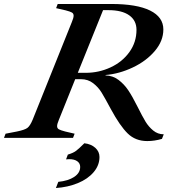

<svg xmlns="http://www.w3.org/2000/svg" viewBox="-75 -693 930 965"><path d="M482 -145Q452 -201 435.5 -228Q419 -255 393 -275Q367 -295 332 -295H303L221 -91Q212 -70 212 -59Q212 -48 221 -43Q230 -38 253 -32L300 -21L292 0H-55L-47 -21L10 -32Q49 -40 62.5 -50Q76 -60 89 -91L286 -582Q295 -603 295 -614Q295 -625 286.5 -630Q278 -635 255 -641L207 -652L215 -673H484Q613 -673 679.5 -640Q746 -607 746 -545Q746 -487 703 -436.5Q660 -386 592.5 -354Q525 -322 456 -316L455 -314Q492 -313 520.5 -291.5Q549 -270 569.5 -239.5Q590 -209 615 -159Q641 -107 656.5 -81.5Q672 -56 695 -37Q718 -18 748 -18L739 5Q702 16 665 16Q606 16 567 -22Q528 -60 482 -145ZM356 -327Q422 -327 481 -354.5Q540 -382 575.5 -431.5Q611 -481 611 -543Q611 -590 574.5 -616Q538 -642 470 -642H443L316 -327ZM218 221Q268 216 298 196Q328 176 328 146Q328 128 313.5 117.5Q299 107 273 107Q262 107 257 108L266 84Q293 76 307.5 65Q322 54 349 27Q383 31 404 50Q425 69 425 96Q425 138 395.5 172.5Q366 207 316 227.5Q266 248 206 252Z"/></svg>

Font: Ibarra Real Nova SemiBold
Style: Italic
Weight: 600
Italic angle: -22°
Designer: Jose Maria Ribagorda & Octavio Pardo
Foundry: Octavio Pardo
Version: Version 1.014